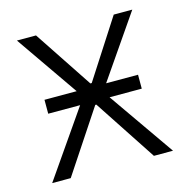

<svg xmlns="http://www.w3.org/2000/svg" viewBox="-83 -600 664 680"><g transform="rotate(-15 248.5 -260.0)"><path d="M77 -241H194L27 0H95L246 -228H250L400 0H470L302 -241H420V-292H303L460 -520H392L254 -306H249L107 -520H37L195 -292H77Z"/></g></svg>

Font: Fixel Text Light
Style: Regular
Weight: 300
Width: 4
Designer: AlfaBravo + MacPaw
Foundry: Kyrylo Tkachov, Marchela Mozhyna, Serhii Makarenko, Maria Weinstein, Zakhar Kryvoshyya
Version: Version 1.211